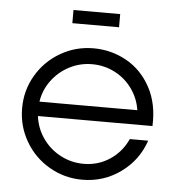

<svg xmlns="http://www.w3.org/2000/svg" viewBox="-50 -714 717 770"><g transform="rotate(5 308.5 -329.5)"><path d="M44 -257Q44 -329 79.5 -389.5Q115 -450 176 -485.5Q237 -521 309 -521Q381 -521 442.5 -486.5Q504 -452 539.5 -386Q575 -320 571 -231H110Q116 -182 144 -142Q172 -102 215.5 -79Q259 -56 309 -56Q367 -56 414 -87Q461 -118 485 -171H559Q532 -91 463.5 -41.5Q395 8 309 8Q237 8 176 -27.5Q115 -63 79.5 -124Q44 -185 44 -257ZM505 -289Q498 -336 470.5 -374.5Q443 -413 400.5 -435Q358 -457 309 -457Q260 -457 217.5 -435Q175 -413 146.5 -374.5Q118 -336 111 -289ZM215 -667H403V-614H215Z"/></g></svg>

Font: Lineal Light
Style: Regular
Weight: 300
Designer: Created by Frank Adebiaye with contributions from Anton Moglia & Ariel Martín Pérez
Created by Frank ADEBIAYE with FontF
Foundry: Velvetyne Type Foundry
Version: Version 2.000